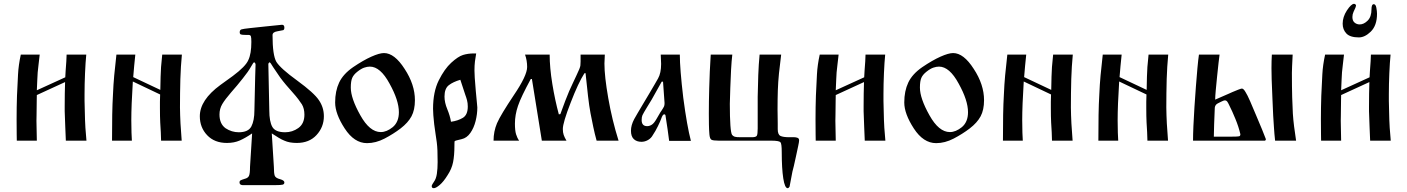

<svg xmlns="http://www.w3.org/2000/svg" viewBox="-20 -737 7374 1006"><path d="M173 -239Q173 -232 172.5 -213Q172 -194 172 -171.5Q172 -149 171.5 -130Q171 -111 171 -104L173 0H68Q68 0 67.5 -33.5Q67 -67 67 -113Q67 -143 67.5 -175Q68 -207 69 -235Q72 -299 74.5 -347.5Q77 -396 89 -451H188Q184 -415 181.5 -394.5Q179 -374 177.5 -358Q176 -342 175.5 -321Q175 -300 173 -264L322 -332Q322 -343 324 -367Q326 -391 327.5 -415.5Q329 -440 329 -451H432Q428 -411 425.5 -353Q423 -295 423 -244Q423 -224 423 -208Q424 -169 424.5 -147Q425 -125 425.5 -108Q426 -91 427.5 -67.5Q429 -44 433 0H325Q324 -32 322 -71.5Q320 -111 319 -154Q319 -167 319 -182Q319 -213 319.5 -246.5Q320 -280 321 -307Z M676 -310Q672 -247 670 -196.5Q668 -146 668 -107Q668 -69 669 -42Q670 -15 671 0H567Q567 -77 568 -135Q569 -193 572 -243Q574 -293 578.5 -342Q583 -391 590 -451H689Q686 -421 683 -391.5Q680 -362 678 -333L820 -266Q821 -291 821.5 -335Q822 -379 830 -451H933Q930 -419 928 -387.5Q926 -356 925 -323Q924 -285 923.5 -248.5Q923 -212 923 -174Q924 -93 932 0H824Q824 -23 822.5 -44.5Q821 -66 819.5 -95.5Q818 -125 818 -171Q818 -186 818 -204Q818 -222 819 -242Z M1292 -590Q1333 -594 1372 -598.5Q1411 -603 1455 -607Q1470 -609 1470 -592Q1470 -582 1464 -579Q1457 -577 1433 -573Q1408 -569 1408 -553Q1408 -448 1428 -413Q1450 -378 1537 -315Q1626 -250 1651 -212Q1677 -174 1677 -128Q1677 -71 1638 -29Q1600 12 1535 12Q1496 12 1470 0Q1457 -5 1440.5 -15Q1424 -25 1404 -38L1415 137Q1415 171 1419.5 183.5Q1424 196 1448 202Q1470 208 1470 219Q1470 228 1461 230.5Q1452 233 1422 233H1251Q1235 232 1235 219Q1235 211 1240.5 208Q1246 205 1262 200Q1279 196 1284.5 184.5Q1290 173 1290 137L1301 -38Q1266 -14 1236.5 -1Q1207 12 1169 12Q1104 12 1065.5 -28.5Q1027 -69 1027 -128Q1027 -213 1135 -292L1200 -339Q1267 -389 1281 -422Q1297 -455 1297 -517Q1297 -540 1294.5 -547Q1292 -554 1282 -554H1269Q1248 -554 1242 -556.5Q1236 -559 1236 -568Q1236 -580 1245 -583Q1254 -586 1292 -590ZM1313 -159 1317 -334 1319 -399Q1319 -404 1316 -407Q1313 -410 1312 -411Q1308 -411 1294.5 -386.5Q1281 -362 1252 -326Q1223 -289 1191 -253Q1159 -216 1144.5 -191.5Q1130 -167 1130 -137Q1130 -88 1162 -65Q1194 -44 1231 -44Q1281 -44 1297 -74.5Q1313 -105 1313 -159ZM1391 -159Q1391 -100 1407 -72Q1423 -44 1474 -44Q1512 -44 1543 -66Q1575 -89 1575 -136Q1575 -168 1562 -190Q1555 -201 1543 -217Q1531 -233 1513 -253Q1495 -273 1478.5 -292.5Q1462 -312 1448 -331Q1421 -370 1411 -385.5Q1401 -401 1399 -404.5Q1397 -408 1392 -411Q1386 -405 1386 -402Z M1736 -200Q1736 -260 1757 -304.5Q1778 -349 1830 -385Q1883 -421 1925.5 -440Q1968 -459 1992 -459Q2047 -459 2100 -376Q2154 -294 2154 -212Q2154 -161 2136 -127.5Q2118 -94 2079 -64Q2041 -35 1995 -11Q1949 13 1903 13Q1836 13 1786 -64Q1736 -141 1736 -200ZM1818 -278Q1818 -222 1868 -133Q1917 -45 1975 -45Q2006 -45 2038 -71Q2070 -98 2070 -149Q2070 -211 2021 -299Q1973 -388 1918 -388Q1904 -388 1888 -382.5Q1872 -377 1852 -361Q1833 -346 1825.5 -329Q1818 -312 1818 -278Z M2475 -457Q2471 -435 2468.5 -415Q2466 -395 2466 -367Q2466 -356 2467.5 -329.5Q2469 -303 2473 -260Q2477 -218 2479 -196.5Q2481 -175 2481 -174Q2481 -139 2472 -103Q2463 -67 2444.5 -40.5Q2426 -14 2399 -8Q2363 0 2362 3Q2361 6 2361 27Q2361 77 2354 112.5Q2347 148 2325 181Q2304 215 2284 232Q2264 249 2253 249Q2242 249 2242 238Q2242 237 2243 233.5Q2244 230 2254 215Q2265 200 2269 173.5Q2273 147 2273 112Q2273 76 2272 52Q2271 28 2268.5 8.5Q2266 -11 2262.5 -32.5Q2259 -54 2255 -86Q2249 -140 2249 -167Q2249 -256 2279 -316Q2309 -376 2344 -408Q2380 -441 2406 -449Q2432 -457 2463 -457ZM2418 -240 2392 -319Q2354 -308 2331.5 -290.5Q2309 -273 2309 -231Q2309 -200 2323.5 -165Q2338 -130 2343 -99Q2379 -104 2405 -119.5Q2431 -135 2431 -179Q2431 -197 2427 -212Q2423 -227 2418 -240Z M2731 -451H2860Q2860 -417 2863.5 -378.5Q2867 -340 2874 -297Q2881 -254 2889.5 -214.5Q2898 -175 2908 -138L2916 -139Q2930 -178 2941.5 -208Q2953 -238 2962 -259Q2972 -280 2981 -300.5Q2990 -321 3000 -341Q3020 -382 3021 -394Q3022 -401 3022 -415Q3022 -429 3022 -451H3149L3147 -404Q3147 -370 3152 -325Q3157 -280 3167 -223Q3187 -108 3221 0H3106Q3096 -36 3088.5 -72Q3081 -108 3074 -144Q3067 -181 3061 -233.5Q3055 -286 3048 -354L3042 -353Q3010 -303 2970 -199Q2929 -94 2929 -61Q2929 -43 2933.5 -30Q2938 -17 2948 0H2819L2767 -323H2761Q2736 -277 2719 -241.5Q2702 -206 2694 -182Q2678 -135 2678 -89Q2678 -53 2684 -33.5Q2690 -14 2700 0H2566Q2566 -48 2584 -91Q2594 -114 2616 -150.5Q2638 -187 2672 -238Q2742 -341 2742 -386Q2742 -420 2731 -451Z M3600 1H3486Q3482 -29 3478 -59Q3474 -89 3469 -118Q3468 -125 3467 -131.5Q3466 -138 3460 -138Q3452 -138 3444 -114Q3440 -102 3427 -75.5Q3414 -49 3401 -30Q3392 -13 3375.5 -3.5Q3359 6 3341 6Q3316 6 3301 -8Q3286 -22 3286 -52Q3286 -81 3303 -113Q3308 -122 3320.5 -143.5Q3333 -165 3349.5 -192.5Q3366 -220 3382 -247Q3398 -274 3410.5 -295.5Q3423 -317 3428 -326Q3444 -354 3444 -402L3442 -451H3542Q3542 -377 3560 -225Q3570 -149 3580 -93Q3590 -37 3600 1ZM3454 -309H3447L3395 -216L3370 -175Q3351 -144 3346 -133Q3342 -124 3342 -108Q3342 -76 3371 -76Q3383 -76 3395 -83.5Q3407 -91 3420 -114L3441 -150L3446 -157Q3457 -174 3459.5 -180Q3462 -186 3462 -197Z M3960 -451H4073Q4066 -397 4061.5 -352.5Q4057 -308 4055.5 -263.5Q4054 -219 4054 -163Q4054 -152 4054.5 -130Q4055 -108 4055 -87.5Q4055 -67 4055 -60Q4055 -32 4069 -25Q4083 -18 4116 -18H4142Q4150 -18 4158.5 -15Q4167 -12 4167 -1Q4167 6 4162 29Q4157 52 4151 80.5Q4145 109 4139.5 132.5Q4134 156 4132 162L4117 241Q4112 249 4107 249Q4092 249 4084 197.5Q4076 146 4076 60Q4076 15 4069 8Q4061 0 4020 0H3746Q3716 0 3707.5 -5Q3699 -10 3697 -33Q3695 -56 3694.5 -83.5Q3694 -111 3694 -142Q3694 -173 3694.5 -207Q3695 -241 3696 -275Q3697 -321 3699 -361Q3701 -401 3702.5 -425.5Q3704 -450 3704 -451H3817Q3813 -418 3810.5 -371.5Q3808 -325 3806.5 -277.5Q3805 -230 3804 -193Q3804 -122 3807 -80Q3810 -38 3816 -30Q3822 -23 3830 -20.5Q3838 -18 3861 -18H3920Q3941 -18 3945.5 -26Q3950 -34 3950 -64V-230Q3951 -288 3953 -343.5Q3955 -399 3960 -451Z M4359 -239Q4359 -232 4358.5 -213Q4358 -194 4358 -171.5Q4358 -149 4357.5 -130Q4357 -111 4357 -104L4359 0H4254Q4254 0 4253.5 -33.5Q4253 -67 4253 -113Q4253 -143 4253.5 -175Q4254 -207 4255 -235Q4258 -299 4260.5 -347.5Q4263 -396 4275 -451H4374Q4370 -415 4367.5 -394.5Q4365 -374 4363.5 -358Q4362 -342 4361.5 -321Q4361 -300 4359 -264L4508 -332Q4508 -343 4510 -367Q4512 -391 4513.5 -415.5Q4515 -440 4515 -451H4618Q4614 -411 4611.5 -353Q4609 -295 4609 -244Q4609 -224 4609 -208Q4610 -169 4610.5 -147Q4611 -125 4611.5 -108Q4612 -91 4613.5 -67.5Q4615 -44 4619 0H4511Q4510 -32 4508 -71.5Q4506 -111 4505 -154Q4505 -167 4505 -182Q4505 -213 4505.5 -246.5Q4506 -280 4507 -307Z M4718 -200Q4718 -260 4739 -304.5Q4760 -349 4812 -385Q4865 -421 4907.5 -440Q4950 -459 4974 -459Q5029 -459 5082 -376Q5136 -294 5136 -212Q5136 -161 5118 -127.5Q5100 -94 5061 -64Q5023 -35 4977 -11Q4931 13 4885 13Q4818 13 4768 -64Q4718 -141 4718 -200ZM4800 -278Q4800 -222 4850 -133Q4899 -45 4957 -45Q4988 -45 5020 -71Q5052 -98 5052 -149Q5052 -211 5003 -299Q4955 -388 4900 -388Q4886 -388 4870 -382.5Q4854 -377 4834 -361Q4815 -346 4807.5 -329Q4800 -312 4800 -278Z M5344 -310Q5340 -247 5338 -196.5Q5336 -146 5336 -107Q5336 -69 5337 -42Q5338 -15 5339 0H5235Q5235 -77 5236 -135Q5237 -193 5240 -243Q5242 -293 5246.5 -342Q5251 -391 5258 -451H5357Q5354 -421 5351 -391.5Q5348 -362 5346 -333L5488 -266Q5489 -291 5489.5 -335Q5490 -379 5498 -451H5601Q5598 -419 5596 -387.5Q5594 -356 5593 -323Q5592 -285 5591.5 -248.5Q5591 -212 5591 -174Q5592 -93 5600 0H5492Q5492 -23 5490.5 -44.5Q5489 -66 5487.5 -95.5Q5486 -125 5486 -171Q5486 -186 5486 -204Q5486 -222 5487 -242Z M5844 -310Q5840 -247 5838 -196.5Q5836 -146 5836 -107Q5836 -69 5837 -42Q5838 -15 5839 0H5735Q5735 -77 5736 -135Q5737 -193 5740 -243Q5742 -293 5746.5 -342Q5751 -391 5758 -451H5857Q5854 -421 5851 -391.5Q5848 -362 5846 -333L5988 -266Q5989 -291 5989.5 -335Q5990 -379 5998 -451H6101Q6098 -419 6096 -387.5Q6094 -356 6093 -323Q6092 -285 6091.5 -248.5Q6091 -212 6091 -174Q6092 -93 6100 0H5992Q5992 -23 5990.5 -44.5Q5989 -66 5987.5 -95.5Q5986 -125 5986 -171Q5986 -186 5986 -204Q5986 -222 5987 -242Z M6231 0Q6231 -31 6233 -77.5Q6235 -124 6238.5 -177.5Q6242 -231 6246 -283.5Q6250 -336 6254 -380Q6258 -424 6262 -451H6370Q6368 -438 6364.5 -406Q6361 -374 6357 -335.5Q6353 -297 6350 -263.5Q6347 -230 6347 -215L6418 -246Q6422 -248 6437 -254.5Q6452 -261 6467.5 -267Q6483 -273 6487 -273Q6496 -273 6507 -253Q6515 -241 6530 -207Q6545 -173 6561 -134Q6578 -95 6592.5 -59Q6607 -23 6613 -7L6609 0ZM6644 -451H6753Q6751 -414 6750 -389Q6749 -364 6749 -355Q6749 -281 6750.5 -227.5Q6752 -174 6754 -142Q6756 -110 6760.5 -74.5Q6765 -39 6771 0H6661Q6657 -36 6655 -69Q6653 -102 6651 -131Q6649 -171 6647 -221Q6645 -271 6643 -321Q6642 -353 6642 -379Q6642 -399 6642.5 -417Q6643 -435 6644 -451ZM6345 -173Q6343 -124 6341.5 -84.5Q6340 -45 6340 -21H6432Q6467 -21 6473 -23Q6479 -25 6479 -34Q6470 -73 6453 -114Q6445 -134 6436.5 -152.5Q6428 -171 6420 -187Q6416 -196 6411 -203.5Q6406 -211 6398 -211Q6393 -211 6388 -208.5Q6383 -206 6378 -204L6362 -196Q6347 -189 6345 -173Z M7100 -541Q7054 -541 7034.5 -561.5Q7015 -582 7015 -613Q7015 -648 7037 -682Q7060 -717 7075 -717Q7085 -715 7085 -707L7082 -697L7072 -675Q7066 -662 7066 -648Q7066 -628 7077.5 -618.5Q7089 -609 7104 -609Q7126 -609 7146 -629Q7166 -649 7166 -688Q7166 -715 7178 -715Q7188 -715 7191.5 -696.5Q7195 -678 7195 -665Q7195 -603 7162 -571Q7131 -541 7100 -541ZM7007 -239Q7007 -232 7006.5 -213Q7006 -194 7006 -171.5Q7006 -149 7005.5 -130Q7005 -111 7005 -104L7007 0H6902Q6902 0 6901.5 -33.5Q6901 -67 6901 -113Q6901 -143 6901.5 -175Q6902 -207 6903 -235Q6906 -299 6908.5 -347.5Q6911 -396 6923 -451H7022Q7018 -415 7015.5 -394.5Q7013 -374 7011.5 -358Q7010 -342 7009.5 -321Q7009 -300 7007 -264L7156 -332Q7156 -343 7158 -367Q7160 -391 7161.5 -415.5Q7163 -440 7163 -451H7266Q7262 -411 7259.5 -353Q7257 -295 7257 -244Q7257 -224 7257 -208Q7258 -169 7258.5 -147Q7259 -125 7259.5 -108Q7260 -91 7261.5 -67.5Q7263 -44 7267 0H7159Q7158 -32 7156 -71.5Q7154 -111 7153 -154Q7153 -167 7153 -182Q7153 -213 7153.5 -246.5Q7154 -280 7155 -307Z"/></svg>

Font: Pochaevsk
Style: Regular
Weight: 400
Version: Version 1.210; ttfautohint (v1.8.4.7-5d5b)